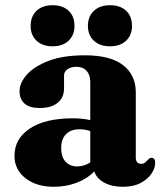

<svg xmlns="http://www.w3.org/2000/svg" viewBox="-20 -703 622 736"><path d="M35.5 -105.5Q35.5 -171.5 94.5 -210.5Q153.5 -249.5 259.5 -249.5Q297 -249.5 326 -242.5V-389Q326 -416 312 -431.5Q298 -447 272.5 -447Q251.5 -447 238.5 -437.5Q225.5 -428 225.5 -414V-364.5Q225.5 -328.5 201 -308.8Q176.5 -289 132 -289Q93 -289 74 -306Q55 -323 55 -353Q55 -385.5 83 -417Q111 -448.5 166.5 -469.8Q222 -491 305 -491Q404 -491 452.2 -453Q500.5 -415 500.5 -349.5V-100Q500.5 -75 521.5 -75Q531 -75 536.2 -80Q541.5 -85 546 -89.5Q549 -93 552.5 -95.5Q556 -98 560.5 -98Q575 -98 575 -78.5Q575 -59 561 -37.8Q547 -16.5 519.5 -1.8Q492 13 451 13Q408.5 13 379.2 -3Q350 -19 341.5 -46Q314 -17.5 273 -2.2Q232 13 187 13Q119 13 77.2 -20.2Q35.5 -53.5 35.5 -105.5ZM214.5 -136Q214.5 -101 231.5 -83Q248.5 -65 275.5 -65Q302.5 -65 326 -80.5V-200.5Q306.5 -207.5 285 -207.5Q252 -207.5 233.2 -188.8Q214.5 -170 214.5 -136ZM181.5 -525.5Q143 -525.5 120.2 -546.8Q97.5 -568 97.5 -603.5Q97.5 -640.5 120.2 -661.8Q143 -683 181.5 -683Q220.5 -683 243 -661.8Q265.5 -640.5 265.5 -603.5Q265.5 -568.5 243 -547Q220.5 -525.5 181.5 -525.5ZM401.5 -525.5Q363 -525.5 340 -546.8Q317 -568 317 -603.5Q317 -640 340 -661.5Q363 -683 401.5 -683Q441 -683 463.5 -661.8Q486 -640.5 486 -603.5Q486 -568.5 463.5 -547Q441 -525.5 401.5 -525.5Z"/></svg>

Font: Fraunces 9pt
Style: Bold
Weight: 700
Version: Version 1.000;[b76b70a41]